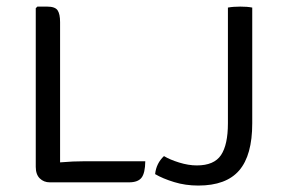

<svg xmlns="http://www.w3.org/2000/svg" viewBox="-20 -566 880 596"><path d="M431 -65.5Q430.5 -28.5 419.2 -14.2Q408 0 380.5 0H134.5Q116 0 103.5 -12.2Q91 -24.5 91 -48V-540.5L96 -545.5H126.5Q151 -545.5 158.8 -534Q166.5 -522.5 166.5 -497.5V-62Q206 -65.5 245.5 -65.5ZM489 -81.5Q507 -70.5 536 -61.5Q565 -52.5 591 -52.5Q644.5 -52.5 666 -84.5Q687.5 -116.5 687.5 -183.5V-542.5Q703.5 -545.5 726 -545.5Q736 -545.5 745.8 -544.8Q755.5 -544 763 -542.5V-183Q763 -84 722.5 -37Q682 10 595.5 10Q555.5 10 520.5 -0.8Q485.5 -11.5 461.5 -25.5Q465 -59 489 -81.5Z"/></svg>

Font: Signika SC Light
Style: Regular
Weight: 300
Designer: Anna Giedryś
Foundry: Anna Giedryś
Version: Version 2.000; ttfautohint (v1.8.3) -l 8 -r 50 -G 200 -x 9 -